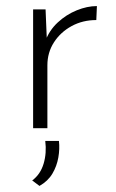

<svg xmlns="http://www.w3.org/2000/svg" viewBox="-20 -422 382 632"><path d="M130 -391 135 -271 129 -286Q142 -322 170 -348Q198 -374 232.5 -388Q267 -402 299 -402L297 -356Q252 -356 215.5 -336Q179 -316 157.5 -282.5Q136 -249 136 -207V0H89V-391ZM110 190 86 172Q113 152 123.5 117Q134 82 129 42H174Q177 68 172 96.5Q167 125 152.5 149.5Q138 174 110 190Z"/></svg>

Font: Josefin Sans Thin Light
Style: Regular
Weight: 300
Version: Version 2.000